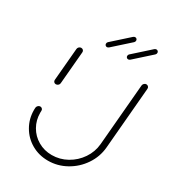

<svg xmlns="http://www.w3.org/2000/svg" viewBox="-168 -776 783 870"><g transform="rotate(30 223.5 -341.5)"><path d="M77 -317.8Q70.7 -317.8 66.7 -322.2Q62.6 -326.7 63.3 -333L78.1 -503.3Q78.9 -509.6 83.7 -514.1Q88.5 -518.5 94.8 -518.5Q101.1 -518.5 105.4 -514.1Q109.6 -509.6 108.9 -503.3L94.1 -333Q93.7 -326.7 88.5 -322.2Q83.3 -317.8 77 -317.8ZM433 -523Q439.3 -523 443.5 -518.3Q447.8 -513.7 447 -507.4L419.3 -184.4Q414.8 -134.1 386.3 -91.9Q357.8 -49.6 313.3 -24.8Q268.9 0 218.9 0Q171.5 0 132.8 -22.2Q94.1 -44.4 71.9 -83Q49.6 -121.5 49.6 -167.8Q49.6 -175.6 50 -179.6Q50.7 -185.9 55.6 -190.7Q60.4 -195.6 67 -195.6Q73 -195.6 77.2 -191.1Q81.5 -186.7 80.7 -180.4L80.4 -171.1Q80.4 -132.2 98.7 -100.2Q117 -68.1 149.3 -49.4Q181.5 -30.7 221.1 -30.7Q263 -30.7 300 -51.3Q337 -71.9 360.9 -107.2Q384.8 -142.6 388.5 -184.4L416.3 -507.4Q417 -513.7 421.9 -518.3Q426.7 -523 433 -523ZM282.2 -682.6Q287 -682.6 290.4 -679.3Q293.7 -675.9 293.7 -671.1Q293.7 -664.8 289.3 -660.7L203 -583.3Q198.1 -579.3 193.3 -579.3Q188.5 -579.3 185.2 -582.6Q181.9 -585.9 181.9 -590.7Q181.9 -597.4 186.3 -601.1L272.6 -678.5Q277.4 -682.6 282.2 -682.6ZM393.3 -682.6Q398.1 -682.6 401.5 -679.3Q404.8 -675.9 404.8 -671.1Q404.8 -664.8 400.4 -660.7L314.1 -583.3Q309.3 -579.3 304.4 -579.3Q299.6 -579.3 296.3 -582.6Q293 -585.9 293 -590.7Q293 -597.4 297.4 -601.1L383.7 -678.5Q388.5 -682.6 393.3 -682.6Z"/></g></svg>

Font: 26F Galaxy Sans Ultra Light
Style: Italic
Weight: 200
Italic angle: -5°
Designer: C₂₉H₂₅N₃O₅
Version: Version 1.200